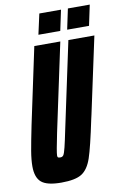

<svg xmlns="http://www.w3.org/2000/svg" viewBox="-94 -898 620 960"><g transform="rotate(-10 216.0 -418.0)"><path d="M9 -97Q9 -130 16.5 -174.5Q24 -219 41 -302L123 -688H255L160 -242Q140 -146 140 -129Q140 -121 143.5 -119Q147 -117 155 -117Q165 -117 170.5 -124.5Q176 -132 183.5 -162.5Q191 -193 201 -242L296 -688H428L345 -301L340 -279Q311 -140 293 -87Q275 -34 242.5 -13Q210 8 138 8Q66 8 37.5 -16Q9 -40 9 -97ZM153 -740 176 -844H286L264 -740ZM299 -740 321 -844H432L410 -740Z"/></g></svg>

Font: Saira Ultra Condensed Black
Style: Italic
Weight: 900
Width: 1
Italic angle: -12°
Designer: Hector Gatti with collaboration of the Omnibus-Type team
Foundry: Omnibus-Type
Version: Version 1.001; ttfautohint (v1.8)